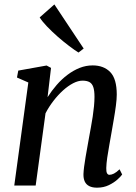

<svg xmlns="http://www.w3.org/2000/svg" viewBox="-20 -858 628 888"><path d="M200 -408.5Q219 -438.5 242.2 -465.2Q265.5 -492 292.5 -512.2Q319.5 -532.5 348.5 -544Q377.5 -555.5 408.5 -555.5Q460 -555.5 490 -524.5Q520 -493.5 520 -420.5Q520 -399.5 516 -369Q512 -338.5 506.2 -305.5Q500.5 -272.5 495.5 -243.5Q491 -216.5 485.5 -186.8Q480 -157 476 -129.2Q472 -101.5 471.5 -81Q471 -64 475 -56.8Q479 -49.5 486 -49.5Q495.5 -49.5 507 -55.2Q518.5 -61 533 -75L545 -51Q539.5 -42.5 523.5 -28Q507.5 -13.5 483.5 -1.8Q459.5 10 428.5 10Q407 10 392.8 2.8Q378.5 -4.5 372 -18.5Q365.5 -32.5 366 -53Q366.5 -67 369 -86.8Q371.5 -106.5 375.5 -129.8Q379.5 -153 383.8 -177Q388 -201 392 -223Q396 -245 400.5 -269.5Q405 -294 408.8 -319Q412.5 -344 414.8 -367.2Q417 -390.5 417 -410Q417 -439 411.5 -455.2Q406 -471.5 394 -478.2Q382 -485 361.5 -485Q341.5 -485 318.2 -473Q295 -461 271.5 -439.8Q248 -418.5 227 -391.2Q206 -364 190.5 -334L145 0H46L111 -476.5L58.5 -499.5L64.5 -531.5L195.5 -555L216 -544ZM343 -615Q324.5 -626.5 298.8 -646Q273 -665.5 246.2 -689Q219.5 -712.5 197.2 -735.8Q175 -759 163.5 -777.5L231.5 -837.5L367 -633.5Z"/></svg>

Font: Merriweather 48pt
Style: Italic
Weight: 400
Italic angle: -7.8°
Version: Version 2.101